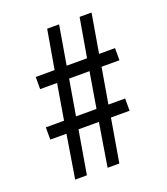

<svg xmlns="http://www.w3.org/2000/svg" viewBox="-121 -787 707 812"><g transform="rotate(-20 232.5 -381.0)"><path d="M255.9 -255.9H164.1L130.9 -61H78.1L109.9 -255.9H37.1V-311H119.1L146 -471.2H69.8V-525.9H154.8L185.1 -701.2H238.8L209 -525.9H300.8L331.1 -701.2H384.8L355 -525.9H426.8V-471.2H346.2L318.8 -311H394V-255.9H310.1L276.9 -61H224.1ZM172.9 -311H265.1L292 -471.2H200.2Z"/></g></svg>

Font: Berkshire Swash
Style: Regular
Weight: 700
Designer: Astigmatic (AOETI)
Foundry: Astigmatic (AOETI)
Version: Version 1.000